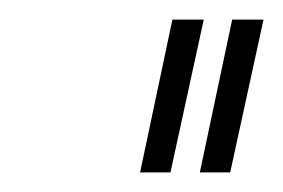

<svg xmlns="http://www.w3.org/2000/svg" viewBox="-20 -732 289 196"><path d="M123 -556 156 -712H188L154 -556ZM184 -556 217 -712H249L215 -556Z"/></svg>

Font: Raleway Thin ExtraLight
Style: Italic
Weight: 250
Italic angle: -12°
Version: Version 4.026